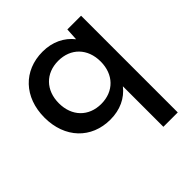

<svg xmlns="http://www.w3.org/2000/svg" viewBox="-200 -655 1039 1039"><g transform="rotate(-45 320.0 -135.0)"><path d="M460 240H570V-500H465L461 -429C421 -480 360 -510 285 -510C140 -510 40 -406 40 -250C40 -94 140 10 285 10C360 10 420 -19 460 -70ZM310 -85C214 -85 150 -151 150 -250C150 -349 214 -415 310 -415C406 -415 470 -349 470 -250C470 -151 406 -85 310 -85Z"/></g></svg>

Font: Gully Medium
Style: Regular
Weight: 500
Designer: jaikishan Patel
Foundry: MagicType
Version: Version 1.000;Glyphs 3.2 (3242)